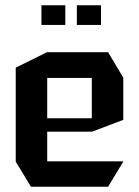

<svg xmlns="http://www.w3.org/2000/svg" viewBox="-20 -712 531 732"><path d="M98 0 40 -96V-97H450V-96L392 0ZM40 -97V-454L159 -513H160V-97ZM160 -210V-261H330V-210ZM160 -415V-513H392L450 -416V-415ZM330 -210V-415H450V-255L331 -210ZM273 -617V-692H365V-617ZM138 -617V-692H229V-617Z"/></svg>

Font: Foldit Medium
Style: Regular
Weight: 500
Version: Version 1.003